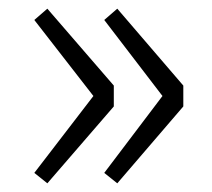

<svg xmlns="http://www.w3.org/2000/svg" viewBox="-20 -500 489 442"><path d="M59 -102 195 -279 59 -454 89 -480 242 -303V-255L89 -78ZM220 -102 354 -279 220 -454 250 -480 402 -303V-255L250 -78Z"/></svg>

Font: Merged Yaku Han JP Light
Style: Regular
Weight: 300
Designer: Ryoko NISHIZUKA 西塚涼子 (kana, bopomofo & ideographs); Paul D. Hunt (Latin, Greek & Cyrillic); Sandoll Communications 산돌커뮤니
Foundry: Adobe
Version: Version 2.004